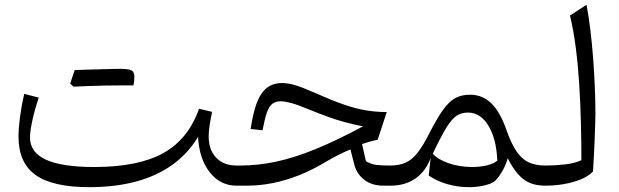

<svg xmlns="http://www.w3.org/2000/svg" viewBox="-20 -764 2545 790"><path d="M795 -201Q799.5 -110.5 843 -55.3Q886.5 0 953 0H953.5V-82.9H953Q900.1 -82.9 869.3 -115.3Q838.6 -147.7 838.6 -203.1Q838.6 -220.4 841.9 -244.2Q845.2 -267.9 852.8 -303.7L798.9 -316.5Q755.2 -191.4 651.9 -134.1Q548.6 -76.8 368 -76.8Q234.7 -76.8 169 -106.9Q103.4 -137 103.4 -198.5Q103.4 -224.3 113.7 -271Q124.1 -317.7 139.6 -362.3L79.5 -377.9Q68.3 -328.1 62.2 -281.6Q56.1 -235 56.1 -201.8Q56.1 -94.2 126.3 -44.1Q196.5 6.1 347.5 6.1Q453.7 6.1 539.6 -17Q625.6 -40.1 689.8 -86.4Q754 -132.6 795 -201ZM478.6 -412.6Q494.1 -412.6 504 -412.6Q513.8 -412.5 519.7 -412.5Q525.5 -412.5 528.9 -412.5Q531.1 -421.4 532 -431.5Q532.9 -441.5 532.9 -448.7Q532.9 -467.8 521.3 -474.2Q509.8 -480.7 474.5 -480.7Q440 -471.3 405.6 -461.1Q371.1 -451 337 -440.8Q302.8 -430.7 268.9 -420.4Q272.3 -417.1 275.5 -413.9Q278.7 -410.7 282 -407.5Q313.1 -408.8 346.6 -410.1Q380.2 -411.3 413.7 -412Q447.2 -412.6 478.6 -412.6ZM282 -407.5Q314.3 -419.4 346.4 -431.3Q378.5 -443.1 410.6 -455.7Q442.6 -468.3 474.5 -480.7Q464.9 -480.7 444.9 -480.3Q424.9 -480 398.7 -479.1Q372.5 -478.3 343.6 -477.6Q314.6 -476.9 287.6 -475.7Q282.8 -462.1 278.2 -448.5Q273.7 -434.9 268.9 -420.4Q272.3 -417.1 275.5 -413.9Q278.7 -410.7 282 -407.5Z M1473.4 -244.1Q1364.8 -185.7 1277.6 -150.2Q1190.3 -114.6 1115.6 -98.7Q1040.9 -82.9 969.3 -82.9H953.6Q945.8 -82.9 941.9 -75.3Q938 -67.6 938 -51V-31.9Q938 -15.3 941.9 -7.6Q945.8 0 953.6 0H995.8Q1047.3 0 1100.7 -10.4Q1154.2 -20.8 1210 -42.8Q1265.8 -64.8 1324 -100.1Q1349.1 -114.8 1374.4 -127.5Q1399.8 -140.2 1421.9 -149.2L1438 -86.1Q1447.8 -48.5 1478.9 -24.2Q1510.1 0 1559.4 0H1586.2V-82.9H1583.1Q1548.4 -82.9 1526.1 -85.9Q1503.7 -89 1485.4 -101.2L1469.7 -171.5Q1502 -182.4 1534.2 -189.4L1571.3 -303Q1528 -303 1486.6 -309.8Q1445.2 -316.7 1397.5 -332.9Q1349.8 -349.1 1287.8 -376.7Q1231 -402.1 1198.8 -412.2Q1166.5 -422.3 1141 -422.3Q1104.2 -422.3 1078.9 -403.2Q1053.6 -384.1 1037.4 -342.7Q1021.2 -301.2 1011.2 -233.2L1060.3 -228Q1069.1 -275 1078.1 -300.8Q1087.2 -326.7 1100.6 -337Q1113.9 -347.3 1134.9 -347.3Q1150.2 -347.3 1176 -340.7Q1201.7 -334.2 1248.8 -314.6Q1295.8 -295.4 1331.7 -282.6Q1367.6 -269.8 1401.1 -260.9Q1434.6 -251.9 1473.4 -244.1Z M1905.5 -300.8Q1956.8 -300.8 1989.8 -246.6Q2022.7 -192.4 2026.2 -102.6Q2008.8 -89.7 1982.6 -83.3Q1956.3 -76.9 1922.2 -76.9Q1870.9 -76.9 1826.3 -92.3Q1781.6 -107.7 1760.6 -131.5Q1794.3 -202.2 1816.5 -238.5Q1838.8 -274.8 1858.8 -287.8Q1878.8 -300.8 1905.5 -300.8ZM1913.4 -374.3Q1879.4 -374.3 1853.7 -360.6Q1828.1 -347 1802.8 -311.8Q1777.5 -276.5 1744.3 -211.2Q1719.5 -162.4 1697.3 -134.5Q1675.1 -106.5 1648.9 -94.7Q1622.8 -82.9 1586.4 -82.9Q1578.6 -82.9 1574.7 -75.3Q1570.8 -67.6 1570.8 -51V-31.9Q1570.8 -15.3 1574.7 -7.6Q1578.6 0 1586.4 0Q1647.4 0 1689.9 -30Q1732.5 -60 1751.8 -114.1L1744 -41.5Q1778.3 -18.4 1821.2 -6.2Q1864.1 6.1 1909.8 6.1Q1938.2 6.1 1964.8 0.8Q1991.4 -4.4 2007.6 -13.2Q2018.7 -19.3 2031.2 -36Q2043.7 -52.6 2054.1 -73.4Q2064.5 -94.2 2068.8 -113.1Q2090.1 -71.6 2112.2 -46.7Q2134.3 -21.8 2161.2 -10.9Q2188 0 2223.7 0H2224.2V-82.9H2223.7Q2183 -82.9 2154.5 -96.5Q2125.9 -110.2 2104.5 -142.2Q2083.1 -174.3 2063.8 -229.2Q2038 -303.1 2001.8 -338.7Q1965.6 -374.3 1913.4 -374.3Z M2393.3 -744.3 2325.2 -700.2Q2339.7 -640.3 2349 -568.1Q2358.3 -495.9 2363.3 -417.3Q2368.2 -338.7 2370.2 -259.2Q2372.2 -179.7 2372.2 -104.9Q2345.4 -92.2 2305.2 -87.5Q2265 -82.9 2224.1 -82.9Q2216.3 -82.9 2212.4 -75.3Q2208.5 -67.6 2208.5 -51V-31.9Q2208.5 -15.3 2212.4 -7.6Q2216.3 0 2224.1 0Q2261.6 0 2299 -6.3Q2336.5 -12.7 2368.5 -25.5Q2400.6 -38.4 2419.9 -58.3Q2421.9 -86.3 2423.7 -122.4Q2425.4 -158.4 2426.9 -194.4Q2428.3 -230.4 2429.1 -258Q2429.9 -285.7 2429.9 -297Q2429.9 -346.6 2427.5 -404.5Q2425.2 -462.5 2420.6 -522.9Q2416.1 -583.3 2409.2 -640.2Q2402.4 -697.1 2393.3 -744.3Z"/></svg>

Font: Pinar-VF-FD
Style: Regular
Weight: 300
Designer: Amin Abedi
Version: Version 3.0